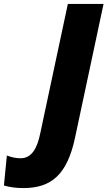

<svg xmlns="http://www.w3.org/2000/svg" viewBox="-179 -734 548 979"><path d="M-60 225C84 225 163 155 203 -29L349 -714H167L26 -53C11 21 -17 73 -74 73C-100 73 -122 67 -144 59L-159 212C-131 220 -98 225 -60 225Z"/></svg>

Font: Noto Sans UI SemiCondensed Black
Style: Italic
Weight: 900
Width: 4
Italic angle: -372°
Designer: Monotype Design Team
Foundry: Monotype Imaging Inc.
Version: Version 1.901